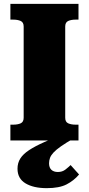

<svg xmlns="http://www.w3.org/2000/svg" viewBox="-20 -730 462 998"><path d="M103 -118V-592Q103 -614 87.5 -621Q72 -628 49 -628H34V-710H388V-628H373Q350 -628 334.5 -621Q319 -614 319 -592V-118Q319 -96 334.5 -89Q350 -82 373 -82H388V0H34V-82H49Q72 -82 87.5 -89Q103 -96 103 -118ZM330 -42 362 -10Q322 13 297 30.5Q272 48 258.5 62.5Q245 77 240 90.5Q235 104 235 119Q235 141 247 152.5Q259 164 281 164Q304 164 320.5 151Q337 138 347 128L391 177Q364 209 326 228.5Q288 248 223 248Q154 248 112.5 223Q71 198 71 147Q71 117 85.5 94Q100 71 131 50.5Q162 30 211.5 8Q261 -14 330 -42Z"/></svg>

Font: Roboto Serif ExtraBold
Style: Regular
Weight: 800
Designer: Greg Gazdowicz
Foundry: Commercial Type
Version: Version 1.008